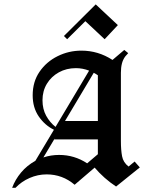

<svg xmlns="http://www.w3.org/2000/svg" viewBox="-20 -868 679 896"><path d="M293.3 -685 278.3 -700 426.7 -847.5 530 -750.8 468.3 -685 378.3 -769.2ZM36.7 8.3Q50.8 -30 78.3 -62.9Q105.8 -95.8 145 -117.5L231.7 -262.5Q189.2 -283.3 160.8 -324.6Q132.5 -365.8 132.5 -423.3Q132.5 -486.7 164.6 -533.3Q196.7 -580 248.8 -605.8Q300.8 -631.7 360 -631.7Q438.3 -631.7 505 -588.3L560 -635L578.3 -620L564.2 -604.2Q553.3 -589.2 548.8 -570.8Q544.2 -552.5 544.2 -528.3V-210Q544.2 -168.3 549.6 -139.2Q555 -110 580 -90.8L608.3 -114.2L632.5 -86.7L521.7 2.5Q465 -35 421.7 -85.8L328.3 -5.8Q271.7 -54.2 197.5 -54.2Q156.7 -54.2 118.3 -37.5Q80 -20.8 52.5 8.3ZM178.3 -400Q178.3 -359.2 195.4 -327.9Q212.5 -296.7 239.2 -275.8L395.8 -538.3Q365.8 -550 334.2 -550Q290 -550 254.6 -530.4Q219.2 -510.8 198.8 -477.1Q178.3 -443.3 178.3 -400ZM283.3 -303.3H436.7V-516.7Q427.5 -523.3 417.5 -528.3ZM233.3 -217.5 238.3 -226.7 182.5 -133.3Q217.5 -145 255.8 -145Q327.5 -145 386.7 -105.8L436.7 -148.3V-217.5Z"/></svg>

Font: Manufacturing Consent
Style: Regular
Weight: 400
Version: Version 3.000; ttfautohint (v1.8.4.7-5d5b)